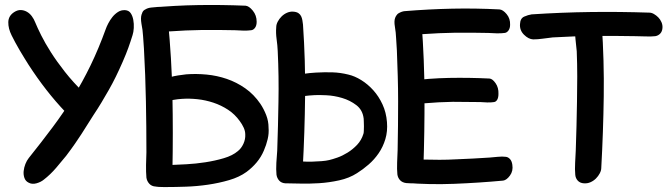

<svg xmlns="http://www.w3.org/2000/svg" viewBox="-20 -740 2707 775"><path d="M95 -3Q83 -9 78.5 -22Q74 -35 75.5 -49.5Q77 -64 82.5 -78Q88 -92 96 -102Q148 -167 192.5 -226.5Q237 -286 275 -347.5Q313 -409 345.5 -476Q378 -543 407 -623Q410 -632 417 -645.5Q424 -659 433.5 -671Q443 -683 456 -691.5Q469 -700 485 -699Q500 -698 507.5 -687Q515 -676 518 -660Q521 -644 520 -627Q519 -610 515 -598Q507 -572 498 -547Q489 -522 475 -490Q461 -458 447.5 -430.5Q434 -403 419.5 -377.5Q405 -352 390 -327Q375 -302 357 -275Q342 -252 331 -234Q320 -216 308.5 -198.5Q297 -181 283 -160.5Q269 -140 247 -111Q231 -91 207 -63Q183 -35 157 -15Q145 -5 127 0Q109 5 95 -3ZM122 -650Q131 -628 146.5 -597Q162 -566 185.5 -529Q209 -492 242 -450Q275 -408 320 -364Q310 -331 298 -309Q287 -291 273.5 -281Q260 -271 245 -287Q204 -330 167 -377.5Q130 -425 95 -479Q88 -490 78.5 -505.5Q69 -521 59.5 -537Q50 -553 41.5 -569Q33 -585 27 -597Q13 -625 13.5 -650.5Q14 -676 37 -691Q51 -700 64 -699.5Q77 -699 88.5 -692.5Q100 -686 108.5 -674.5Q117 -663 122 -650Z M608 13Q622 14 634 8.5Q646 3 655.5 -7Q665 -17 670.5 -29Q676 -41 676 -52Q679 -203 676 -353.5Q673 -504 658 -656Q658 -662 664 -669Q670 -676 676.5 -683Q683 -690 687.5 -696.5Q692 -703 687.5 -707Q683 -711 667 -712.5Q651 -714 617 -712Q604 -711 590 -709.5Q576 -708 566 -701.5Q556 -695 551.5 -681.5Q547 -668 551 -644Q556 -620 557.5 -594Q559 -568 561 -544Q564 -490 566 -437Q568 -384 569 -330Q570 -279 570.5 -228Q571 -177 571 -125Q570 -102 569.5 -74Q569 -46 571 -23Q573 -9 582.5 1.5Q592 12 608 13ZM653 15Q687 15 731 13.5Q775 12 819.5 5.5Q864 -1 905 -13Q946 -25 975 -46Q998 -63 1016 -84.5Q1034 -106 1045 -132Q1055 -155 1060.5 -178.5Q1066 -202 1064 -225Q1064 -251 1054.5 -275.5Q1045 -300 1031 -321Q1005 -359 970 -383.5Q935 -408 895.5 -421.5Q856 -435 814 -439Q772 -443 732 -440Q715 -438 698.5 -435.5Q682 -433 665 -428Q659 -426 651 -423Q643 -420 637 -419Q635 -419 632 -420Q629 -421 627 -421Q607 -419 594 -398.5Q581 -378 582 -357Q583 -343 591 -330.5Q599 -318 615 -319Q623 -320 631 -323.5Q639 -327 647 -329Q664 -334 681 -337Q698 -340 715 -341Q745 -343 777.5 -339.5Q810 -336 841.5 -325.5Q873 -315 900.5 -297Q928 -279 948 -251Q957 -239 963.5 -225Q970 -211 970 -197Q971 -178 962.5 -159.5Q954 -141 940 -130Q919 -112 883.5 -101.5Q848 -91 809 -85Q770 -79 732.5 -77Q695 -75 669 -74H668Q661 -74 652.5 -76.5Q644 -79 636.5 -82Q629 -85 622.5 -87.5Q616 -90 612 -90Q592 -90 581 -75.5Q570 -61 572 -41Q572 -29 573 -22.5Q574 -16 576 -11Q578 -6 581.5 -2.5Q585 1 592 7Q595 10 603.5 12Q612 14 621.5 14.5Q631 15 640 15Q649 15 653 15ZM1016 -652Q1016 -678 1000.5 -697Q985 -716 971 -717Q874 -721 780 -719.5Q686 -718 588 -709Q577 -708 564 -700.5Q551 -693 551 -669Q551 -643 566.5 -624Q582 -605 596 -605Q612 -604 628.5 -607.5Q645 -611 660 -613Q730 -618 797 -619Q829 -619 862 -619Q895 -619 928 -618Q943 -617 961.5 -616.5Q980 -616 994 -618Q1003 -619 1009.5 -628Q1016 -637 1016 -652Z M1250 -356Q1266 -357 1297.5 -355.5Q1329 -354 1361 -344.5Q1393 -335 1418.5 -315.5Q1444 -296 1448 -261Q1448 -258 1448.5 -249Q1449 -240 1449 -230Q1449 -220 1448.5 -211Q1448 -202 1447 -200Q1439 -174 1421.5 -155.5Q1404 -137 1383 -124Q1362 -111 1342 -104Q1322 -97 1309 -94Q1297 -91 1278 -89.5Q1259 -88 1239.5 -87.5Q1220 -87 1204.5 -88Q1189 -89 1184 -92Q1179 -98 1182 -107Q1185 -116 1180 -117Q1160 -119 1153 -117.5Q1146 -116 1148 -92Q1148 -83 1143.5 -67.5Q1139 -52 1135 -37Q1131 -22 1130 -11Q1129 0 1137 0Q1157 0 1192 1Q1227 2 1267.5 -0.5Q1308 -3 1349 -12Q1390 -21 1421 -41Q1445 -56 1468 -76Q1491 -96 1508.5 -121.5Q1526 -147 1535.5 -178.5Q1545 -210 1542 -247Q1539 -286 1524 -318.5Q1509 -351 1487 -375.5Q1465 -400 1438.5 -416.5Q1412 -433 1386 -439Q1354 -447 1322 -448Q1290 -449 1255 -447Q1240 -446 1229.5 -445Q1219 -444 1209.5 -442.5Q1200 -441 1190 -439Q1180 -437 1166 -434Q1141 -430 1124.5 -421Q1108 -412 1109 -377Q1109 -361 1116.5 -345.5Q1124 -330 1137 -329Q1145 -328 1154.5 -334Q1164 -340 1172 -342Q1183 -346 1192 -348.5Q1201 -351 1210 -352.5Q1219 -354 1228.5 -354.5Q1238 -355 1250 -356ZM1132 0Q1146 1 1158.5 -4.5Q1171 -10 1180.5 -19.5Q1190 -29 1195.5 -40.5Q1201 -52 1202 -62Q1210 -207 1211.5 -351.5Q1213 -496 1203 -641Q1202 -650 1200.5 -658.5Q1199 -667 1195.5 -674.5Q1192 -682 1184.5 -687Q1177 -692 1164 -693Q1151 -694 1138.5 -688.5Q1126 -683 1116.5 -673.5Q1107 -664 1101 -652.5Q1095 -641 1095 -630Q1093 -607 1096.5 -582Q1100 -557 1101 -534Q1106 -432 1104 -329Q1103 -280 1102 -231.5Q1101 -183 1099 -132Q1097 -110 1095.5 -83Q1094 -56 1096 -35Q1098 -21 1107 -11Q1116 -1 1132 0Z M1992 -361Q1993 -386 1980.5 -404Q1968 -422 1956 -423Q1874 -427 1792.5 -425.5Q1711 -424 1629 -413Q1620 -411 1611 -405Q1602 -399 1601 -376Q1601 -352 1613.5 -334Q1626 -316 1639 -315Q1652 -314 1665.5 -317.5Q1679 -321 1693 -323Q1750 -328 1808 -329Q1836 -329 1863 -328.5Q1890 -328 1919 -328Q1931 -327 1946.5 -326.5Q1962 -326 1974 -328Q1982 -329 1987 -337.5Q1992 -346 1992 -361ZM1620 -1Q1660 2 1675.5 -3Q1691 -8 1694 -18Q1697 -28 1693 -40.5Q1689 -53 1689 -63Q1694 -209 1693.5 -353.5Q1693 -498 1682 -644Q1682 -650 1688 -656.5Q1694 -663 1700.5 -670Q1707 -677 1711.5 -682.5Q1716 -688 1711.5 -692Q1707 -696 1691 -697.5Q1675 -699 1641 -697Q1628 -696 1614 -694.5Q1600 -693 1590 -687Q1580 -681 1575 -668Q1570 -655 1574 -632Q1578 -609 1579 -584Q1580 -559 1582 -536Q1584 -484 1585.5 -433Q1587 -382 1587 -331Q1587 -281 1586.5 -232.5Q1586 -184 1585 -134Q1584 -111 1583 -84Q1582 -57 1584 -36Q1586 -22 1595 -12.5Q1604 -3 1620 -1ZM2039 -640Q2040 -665 2025 -683Q2010 -701 1996 -702Q1899 -707 1805 -705Q1711 -703 1613 -695Q1602 -694 1589 -686.5Q1576 -679 1575 -656Q1574 -631 1589 -613Q1604 -595 1619 -594Q1635 -593 1651.5 -596.5Q1668 -600 1683 -602Q1753 -607 1820 -608Q1852 -608 1885 -608Q1918 -608 1951 -607Q1966 -606 1984.5 -605.5Q2003 -605 2017 -607Q2026 -608 2032.5 -617Q2039 -626 2039 -640ZM2048 -75Q2046 -90 2038.5 -98Q2031 -106 2022 -107Q2007 -109 1989 -107Q1971 -105 1956 -104Q1922 -102 1889 -100Q1856 -98 1823 -97Q1788 -95 1754 -95Q1720 -95 1685 -96Q1669 -97 1652 -99.5Q1635 -102 1620 -100Q1605 -99 1593 -88Q1581 -77 1585 -52Q1588 -29 1597 -15.5Q1606 -2 1617 -2Q1713 6 1813.5 2Q1914 -2 2011 -11Q2025 -13 2038.5 -31.5Q2052 -50 2048 -75Z M2337 0Q2351 1 2363.5 -4.5Q2376 -10 2385.5 -19.5Q2395 -29 2401 -40.5Q2407 -52 2407 -62Q2415 -207 2417 -351Q2419 -495 2409 -641Q2408 -658 2402.5 -663.5Q2397 -669 2371 -671Q2344 -673 2323.5 -662Q2303 -651 2301 -629Q2300 -606 2303 -581Q2306 -556 2308 -533Q2310 -482 2310 -431Q2310 -380 2309 -329Q2308 -280 2307 -231Q2306 -182 2304 -132Q2303 -110 2301.5 -83Q2300 -56 2302 -35Q2303 -21 2312 -11Q2321 -1 2337 0ZM2654 -627Q2655 -639 2650 -650.5Q2645 -662 2637 -670Q2629 -678 2619.5 -683.5Q2610 -689 2601 -689Q2481 -693 2364.5 -691.5Q2248 -690 2126 -682Q2112 -680 2096 -673Q2080 -666 2079 -643Q2077 -618 2095 -600Q2113 -582 2132 -581Q2151 -581 2171.5 -584Q2192 -587 2211 -589Q2254 -591 2296 -593Q2338 -595 2381 -595Q2422 -595 2462 -595Q2502 -595 2544 -594Q2563 -594 2585.5 -593Q2608 -592 2625 -594Q2637 -596 2645 -604.5Q2653 -613 2654 -627Z"/></svg>

Font: Balpaq
Style: Regular
Weight: 400
Designer: Abay Emes
Version: Version 1.000